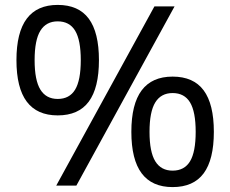

<svg xmlns="http://www.w3.org/2000/svg" viewBox="-20 -756 938 782"><path d="M209 0 609 -730H691L291 0ZM215 -286Q131 -286 89 -342Q47 -398 47 -511Q47 -624 89 -680Q131 -736 215 -736Q300 -736 341.5 -680Q383 -624 383 -511Q383 -398 341.5 -342Q300 -286 215 -286ZM215 -353Q263 -353 286 -391Q309 -429 309 -511Q309 -593 286 -631Q263 -669 215 -669Q168 -669 144.5 -631Q121 -593 121 -511Q121 -429 144.5 -391Q168 -353 215 -353ZM683 6Q599 6 557 -50Q515 -106 515 -219Q515 -332 557 -388Q599 -444 683 -444Q768 -444 809.5 -388Q851 -332 851 -219Q851 -106 809.5 -50Q768 6 683 6ZM683 -61Q731 -61 754 -99Q777 -137 777 -219Q777 -301 754 -339Q731 -377 683 -377Q636 -377 612.5 -339Q589 -301 589 -219Q589 -137 612.5 -99Q636 -61 683 -61Z"/></svg>

Font: M PLUS 2 Thin
Style: Regular
Weight: 400
Version: Version 1.001